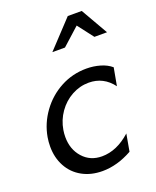

<svg xmlns="http://www.w3.org/2000/svg" viewBox="-144 -851 768 944"><g transform="rotate(-20 240.5 -378.5)"><path d="M324 -492Q251 -492 188.5 -458.5Q126 -425 84 -367Q42 -309 30 -240Q26 -217 26 -192Q26 -134 51 -88Q76 -42 122 -16.5Q168 9 228 9Q305 9 384 -35L400 -125Q328 -60 250 -60Q189 -60 150.5 -103Q112 -146 112 -211Q112 -229 115 -247Q123 -296 151.5 -336.5Q180 -377 222 -400Q264 -423 311 -423Q388 -423 436 -359L453 -452Q430 -472 395.5 -482Q361 -492 324 -492ZM400 -766H327L195 -625H261L352 -707L415 -625H481Z"/></g></svg>

Font: Geom Light
Style: Italic
Weight: 300
Italic angle: -10°
Version: Version 1.102